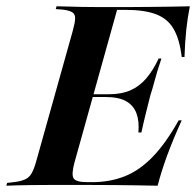

<svg xmlns="http://www.w3.org/2000/svg" viewBox="-46 -591 625 611"><path d="M107.3 -2.4Q79 -2.4 54 -2Q29 -1.6 8.9 -1.2Q-11.3 -0.8 -25.8 0L-23.4 -8.9L-3.2 -11.3Q19.4 -13.7 33.1 -19.8Q46.8 -25.8 54.4 -39.1Q62.1 -52.4 69.4 -78.2L185.5 -492.7Q192.7 -518.5 193.1 -532.3Q193.5 -546 183.9 -552Q174.2 -558.1 152.4 -560.5L131.5 -562.1L133.9 -571Q147.6 -571 168.1 -570.2Q188.7 -569.4 214.1 -569Q239.5 -568.5 268.5 -568.5H266.9H362.9Q395.2 -568.5 429.8 -569Q464.5 -569.4 497.6 -569.8Q530.6 -570.2 558.1 -571Q550.8 -534.7 546.8 -496.4Q542.7 -458.1 541.1 -409.7H532.3Q525.8 -464.5 507.3 -497.6Q488.7 -530.6 451.6 -545.2Q414.5 -559.7 351.6 -559.7H326.6L191.1 -74.2Q180.6 -35.5 188.3 -23.4Q196 -11.3 232.3 -11.3H246.8Q303.2 -11.3 350.4 -29.8Q397.6 -48.4 439.5 -91.5Q481.5 -134.7 522.6 -208.1H532.3Q504.8 -147.6 486.3 -97.2Q467.7 -46.8 455.6 0Q421.8 -0.8 390.3 -1.2Q358.9 -1.6 323.8 -2Q288.7 -2.4 243.5 -2.4H113.7ZM222.6 -282.3 224.2 -291.1H387.1L384.7 -282.3ZM394.4 -169.4Q397.6 -204.8 388.3 -230.2Q379 -255.6 355.2 -269Q331.5 -282.3 289.5 -282.3L300.8 -291.1Q340.3 -291.1 369 -303.6Q397.6 -316.1 419.4 -341.5Q441.1 -366.9 458.9 -404.8H467.7Q452.4 -358.9 446 -333.9Q439.5 -308.9 432.3 -287.1Q425.8 -260.5 419.4 -235.5Q412.9 -210.5 404 -169.4Z"/></svg>

Font: Playfair 144pt
Style: Bold Italic
Weight: 700
Italic angle: -15.6°
Designer: Claus Eggers Sørensen
Foundry: Claus Eggers Sørensen
Version: Version 2.203